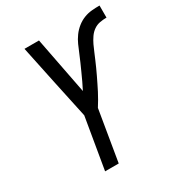

<svg xmlns="http://www.w3.org/2000/svg" viewBox="-174 -850 895 964"><g transform="rotate(-30 273.0 -367.5)"><path d="M154 0 204 -296 158 -511 111 -735H195L259 -405Q270 -426 280 -447.5Q290 -469 300 -491Q310 -513 319.5 -534.5Q329 -556 338 -578Q347 -600 356.5 -621.5Q366 -643 380.5 -663Q395 -683 414.5 -698.5Q434 -714 456 -722.5Q478 -731 501 -733Q524 -735 546 -735V-665Q527 -665 507.5 -661.5Q488 -658 471.5 -646.5Q455 -635 443 -617.5Q431 -600 422.5 -582Q414 -564 406.5 -545.5Q399 -527 391 -509Q383 -491 375 -472.5Q367 -454 358 -436Q349 -418 340.5 -400Q332 -382 322.5 -364Q313 -346 303 -328.5Q293 -311 282 -294L233 0Z"/></g></svg>

Font: Iosevka SS04 Oblique
Style: Regular
Weight: 400
Italic angle: -9°
Monospace: yes
Designer: Belleve Invis
Foundry: Belleve Invis
Version: Version 19.0.0; ttfautohint (v1.8.4)